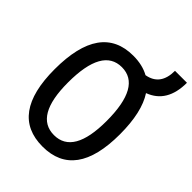

<svg xmlns="http://www.w3.org/2000/svg" viewBox="-228 -931 1065 1065"><g transform="rotate(45 304.5 -398.5)"><path d="M293 9.8C462.9 9.8 548.8 -106.4 548.8 -341.8C548.8 -458 528.8 -545.9 489.3 -606C569.3 -635.7 609.4 -702.6 609.4 -807.1H515.6C515.6 -730 482.9 -686 417 -674.3C382.8 -693.4 341.3 -703.1 293 -703.1C123 -703.1 37.1 -583 37.1 -341.8C37.1 -106.4 123 9.8 293 9.8ZM293 -80.1C192.4 -80.1 141.6 -167 141.6 -341.8C141.6 -523.4 192.4 -613.3 293 -613.3C393.6 -613.3 444.3 -523.4 444.3 -341.8C444.3 -167 393.6 -80.1 293 -80.1Z"/></g></svg>

Font: CaskaydiaCove Nerd Font
Style: Regular
Weight: 400
Designer: Aaron Bell
Foundry: Saja Typeworks
Version: Version 2111.1;Nerd Fonts 2.3.3